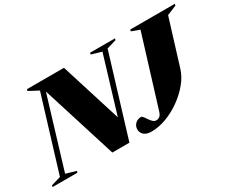

<svg xmlns="http://www.w3.org/2000/svg" viewBox="-164 -1056 1672 1407"><g transform="rotate(-30 672.0 -352.0)"><path d="M162 -13.5 158.5 0H-52L-48 -13.5L32 -37L222 -658.5L141 -701.5L145 -715H457.5L618 -203.5L761 -676.5L675.5 -701.5L679 -715H889.5L885.5 -701.5L805.5 -678L598.5 0H454L256 -630.5L76.5 -38.5ZM1192.5 -282.5Q1175.5 -226.5 1132.5 -174Q1089.5 -121.5 1031.2 -79.8Q973 -38 907.8 -13.5Q842.5 11 781 11Q739 11 718 -8Q697 -27 697 -53.5Q697 -83 716.8 -102Q736.5 -121 765.5 -121Q774 -121 782.8 -109.2Q791.5 -97.5 801.8 -82Q812 -66.5 824.2 -54.8Q836.5 -43 852 -43Q866.5 -43 879.8 -51.8Q893 -60.5 902 -89.5L1083 -676.5L1015 -701.5L1018.5 -715H1396L1392.5 -701.5L1311.5 -668Z"/></g></svg>

Font: Newsreader 72pt ExtraBold
Style: Italic
Weight: 800
Italic angle: -17°
Designer: Hugues Gentile
Foundry: Production Type
Version: Version 1.003; ttfautohint (v1.8.3)